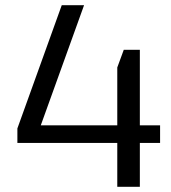

<svg xmlns="http://www.w3.org/2000/svg" viewBox="-20 -720 659 740"><path d="M47 -225 218 -700H304L121 -192L73 -237H597V-169H47ZM432 -460 457 -528H519V0H432Z"/></svg>

Font: Pathway Extreme
Style: Regular
Weight: 400
Designer: Eduardo Rodriguez Tunni
Foundry: Eduardo Rodriguez Tunni
Version: Version 1.001;gftools[0.9.26]